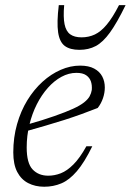

<svg xmlns="http://www.w3.org/2000/svg" viewBox="-20 -700 498 730"><path d="M270.5 -423Q241.5 -423 213.8 -408Q186 -393 162 -366Q138 -339 120 -303.5Q102 -268 91.8 -226Q81.5 -184 81.5 -139.5Q81.5 -79.5 104 -55.8Q126.5 -32 163.5 -32Q187.5 -32 211.2 -41.2Q235 -50.5 259.2 -74.8Q283.5 -99 308.5 -144H331Q301 -82.5 272.2 -49Q243.5 -15.5 213.2 -2.8Q183 10 148 10Q114 10 87.2 -3.8Q60.5 -17.5 45.5 -46.2Q30.5 -75 30.5 -120.5Q30.5 -177.5 44.8 -227.8Q59 -278 84 -318.8Q109 -359.5 141.5 -389Q174 -418.5 210.8 -434.5Q247.5 -450.5 284.5 -450.5Q317.5 -450.5 338.2 -439.2Q359 -428 368.8 -409.2Q378.5 -390.5 378.5 -367.5Q378.5 -347 371.5 -326.5Q364.5 -306 351.5 -289.5Q322.5 -278 290.8 -266.5Q259 -255 224.8 -244Q190.5 -233 154 -222.5Q117.5 -212 79 -201L80.5 -225.5Q144 -243.5 187.2 -258.8Q230.5 -274 257.8 -286.5Q285 -299 299.8 -310.8Q314.5 -322.5 320.8 -334Q327 -345.5 329 -358Q330.5 -376.5 325.5 -390.8Q320.5 -405 307.5 -414Q294.5 -423 270.5 -423ZM290 -558Q317.5 -558 340.8 -569Q364 -580 386.2 -606.8Q408.5 -633.5 432.5 -680.5H457.5Q425 -613.5 398.2 -576.5Q371.5 -539.5 344.2 -525Q317 -510.5 282 -510.5Q246.5 -510.5 226.5 -525.2Q206.5 -540 201 -577Q195.5 -614 203.5 -680.5H224Q220 -634.5 225.5 -607.8Q231 -581 247 -569.5Q263 -558 290 -558Z"/></svg>

Font: Newsreader 16pt 16pt Light
Style: Italic
Weight: 300
Italic angle: -17°
Version: Version 1.003